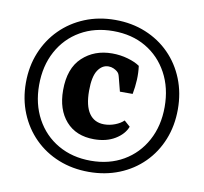

<svg xmlns="http://www.w3.org/2000/svg" viewBox="-76 -701 880 830"><g transform="rotate(10 364.5 -286.5)"><path d="M363 -96Q284 -96 239.5 -146.5Q195 -197 195 -282Q195 -378 247 -426.5Q299 -475 377 -475Q413 -475 446 -465.5Q479 -456 499 -442Q503 -412 501.5 -381Q500 -350 494 -318H438L422 -380Q420 -388 417.5 -393Q415 -398 409 -403Q403 -408 393 -412.5Q383 -417 371 -417Q343 -417 324.5 -389Q306 -361 306 -299Q306 -233 329 -200Q352 -167 395 -167Q419 -167 442.5 -176Q466 -185 480 -199L506 -176Q493 -142 455 -119Q417 -96 363 -96ZM89 -286Q89 -203 124 -138.5Q159 -74 221.5 -38Q284 -2 365 -2Q446 -2 508 -38Q570 -74 605 -138.5Q640 -203 640 -286Q640 -370 605 -434.5Q570 -499 508.5 -535Q447 -571 365 -571Q284 -571 221.5 -535Q159 -499 124 -434.5Q89 -370 89 -286ZM31 -286Q31 -358 56 -419Q81 -480 126 -525Q171 -570 232 -595Q293 -620 365 -620Q438 -620 499 -595Q560 -570 604.5 -525Q649 -480 673.5 -419Q698 -358 698 -286Q698 -214 673.5 -153Q649 -92 604 -47Q559 -2 498 22.5Q437 47 365 47Q293 47 232 22.5Q171 -2 126 -47Q81 -92 56 -153Q31 -214 31 -286Z"/></g></svg>

Font: Rasa
Style: Regular
Weight: 400
Designer: Anna Giedrys (Yrsa+Rasa design), David Brezina (Yrsa art-direction, Rasa art-direction, design)
Foundry: Rosetta Type Foundry
Version: Version 2.004